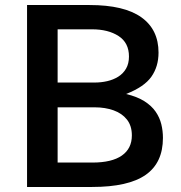

<svg xmlns="http://www.w3.org/2000/svg" viewBox="-20 -743 718 763"><path d="M87.5 0V-723H336Q473.5 -723 541.8 -674.2Q610 -625.5 610 -534Q610 -478.5 581.5 -438Q553 -397.5 481 -369.5Q525 -359 553.8 -340.8Q582.5 -322.5 598.5 -299.2Q614.5 -276 621 -249.5Q627.5 -223 627.5 -195Q627.5 -96 558.8 -48Q490 0 346 0ZM209 -97H347.5Q424.5 -97 464.2 -124.8Q504 -152.5 504 -205Q504 -243 484.5 -267.8Q465 -292.5 431.5 -304.5Q398 -316.5 356.5 -316.5H209ZM209 -415H356.5Q382 -415 406 -420.5Q430 -426 449.5 -438Q469 -450 480.8 -470Q492.5 -490 492.5 -518.5Q492.5 -573 451.2 -599.8Q410 -626.5 345.5 -626.5H209Z"/></svg>

Font: Public Sans Thin SemiBold
Style: Regular
Weight: 600
Version: Version 2.001